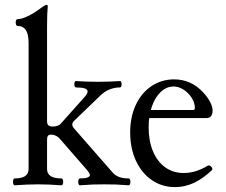

<svg xmlns="http://www.w3.org/2000/svg" viewBox="-20 -746 915 777"><path d="M39.6 -23.9Q95.7 -23.9 95.7 -62V-573.7Q95.7 -607.4 84.5 -624.3Q73.2 -641.1 50.8 -641.1Q46.4 -641.1 44.4 -647.9Q42.5 -654.8 44.4 -661.6Q46.4 -668.5 50.8 -668.5Q67.4 -668.5 93.3 -680.9Q119.1 -693.4 146 -713.9Q153.8 -719.7 159.4 -722.9Q165 -726.1 167.5 -726.1Q173.3 -726.1 173.3 -721.2Q170.4 -692.4 170.4 -637.2V-254.9Q170.4 -244.1 176 -239Q181.6 -233.9 192.9 -233.9Q204.1 -233.9 212.2 -236.8Q220.2 -239.7 225.6 -245.1L321.8 -353Q328.1 -359.9 331.3 -365.7Q334.5 -371.6 334.5 -376Q334.5 -384.3 322.8 -388.2Q311 -392.1 287.6 -392.1Q283.2 -392.1 281.5 -398.7Q279.8 -405.3 281.5 -411.6Q283.2 -418 287.6 -418Q329.6 -415 376.5 -415Q423.3 -415 465.3 -418Q469.7 -418 471.4 -411.4Q473.1 -404.8 471.4 -398.4Q469.7 -392.1 465.3 -392.1Q442.9 -392.1 422.9 -383.8Q402.8 -375.5 385.7 -358.9L281.7 -258.8Q276.9 -254.4 274.7 -250.2Q272.5 -246.1 272.5 -242.2Q272.5 -238.3 274.4 -234.1Q276.4 -230 280.8 -225.1L437.5 -45.9Q447.3 -35.2 462.9 -29.5Q478.5 -23.9 500.5 -23.9Q504.9 -23.9 506.8 -17.1Q508.8 -10.3 506.8 -3.2Q504.9 3.9 500.5 3.9Q469.7 1.5 450.2 0.7Q430.7 0 402.3 0Q374 0 354.5 0.7Q335 1.5 303.7 3.9Q299.3 3.9 297.4 -3.2Q295.4 -10.3 297.4 -17.1Q299.3 -23.9 303.7 -23.9Q323.7 -23.9 333.7 -27.6Q343.8 -31.2 343.8 -38.1Q343.8 -41.5 340.1 -47.4Q336.4 -53.2 328.6 -62L220.7 -186Q213.9 -193.4 204.8 -197.3Q195.8 -201.2 186.5 -201.2Q177.7 -201.2 174.1 -196.3Q170.4 -191.4 170.4 -180.2V-62Q170.4 -43 185.1 -33.4Q199.7 -23.9 228.5 -23.9Q232.9 -23.9 234.9 -17.1Q236.8 -10.3 234.9 -3.2Q232.9 3.9 228.5 3.9Q201.7 2 180.4 1Q159.2 0 134.3 0Q109.4 0 88.1 1Q66.9 2 39.6 3.9Q35.2 3.9 33.4 -3.2Q31.7 -10.3 33.4 -17.1Q35.2 -23.9 39.6 -23.9Z M506.8 -210Q506.8 -272.5 529.5 -321.3Q552.2 -370.1 593 -397.5Q633.8 -424.8 685.1 -424.8Q719.2 -424.8 749 -411.4Q778.8 -397.9 802.7 -371.6Q820.3 -352.5 830.3 -333.3Q840.3 -314 840.3 -298.8Q840.3 -283.7 834 -275.9Q827.6 -268.1 815.4 -268.1H553.2V-300.8H761.2Q768.6 -300.8 768.6 -309.1Q768.6 -329.6 755.9 -349.9Q743.2 -370.1 723.1 -383.1Q703.1 -396 683.1 -396Q654.3 -396 631.1 -374.5Q607.9 -353 594.7 -315.2Q581.5 -277.3 581.5 -230.5Q581.5 -175.8 599.1 -133.8Q616.7 -91.8 648.7 -68.8Q680.7 -45.9 722.7 -45.9Q747.6 -45.9 771.2 -53Q794.9 -60.1 820.3 -75.2Q824.7 -78.1 830.3 -75Q835.9 -71.8 838.4 -66.2Q840.8 -60.5 837.4 -57.1Q799.8 -22 763.7 -5.4Q727.5 11.2 688 11.2Q635.7 11.2 594.5 -17.1Q553.2 -45.4 530 -95.7Q506.8 -146 506.8 -210Z"/></svg>

Font: Junicode Two Beta VF
Style: Regular
Weight: 400
Designer: Peter S. Baker
Foundry: Briery Creek Software
Version: Version 1.031 beta; ttfautohint (v1.8.1.43-b0c9)